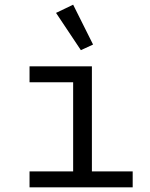

<svg xmlns="http://www.w3.org/2000/svg" viewBox="-20 -799 640 819"><path d="M106 -68H292V-448H106V-516H372V-68H546V0H106ZM219 -744 292 -779 377 -609 325 -585Z"/></svg>

Font: IBM Plex Mono
Style: Regular
Weight: 400
Monospace: yes
Designer: Mike Abbink, Paul van der Laan, Pieter van Rosmalen
Foundry: Bold Monday
Version: Version 2.3